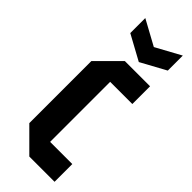

<svg xmlns="http://www.w3.org/2000/svg" viewBox="-248 -771 796 796"><g transform="rotate(45 150.0 -373.0)"><path d="M34 -98V-462L132 -560H280V-456H150V-104H280V0H132ZM286 -746V-658L176 -598L66 -658V-746L176 -686Z"/></g></svg>

Font: Tektur Condensed Medium
Style: Regular
Weight: 500
Width: 3
Designer: Adam Jagosz
Foundry: Adam Jagosz
Version: Version 1.005;gftools[0.9.30]